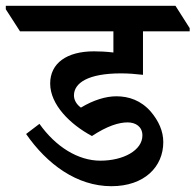

<svg xmlns="http://www.w3.org/2000/svg" viewBox="-72 -644 674 662"><path d="M312 -2C426 -2 491 -69 491 -154C491 -192 475 -227 448 -259C414 -298 372 -312 329 -312C293 -312 250 -299 207 -273C193 -283 183 -298 183 -315C183 -358 232 -391 345 -391C370 -391 396 -389 421 -386V-536H582V-547L533 -624H-52V-612L-3 -536H319V-463C293 -466 273 -467 252 -467C158 -467 101 -426 101 -356C101 -283 170 -215 245 -175C298 -210 338 -222 368 -222C396 -222 419 -207 419 -177C419 -126 354 -90 274 -90C197 -90 120 -138 64 -217L18 -182C90 -78 193 -2 312 -2Z"/></svg>

Font: Noto Serif Devanagari SemiBold
Style: Regular
Weight: 600
Designer: Universal Thirst, Indian Type Foundry and the Monotype Design Team
Foundry: Monotype Imaging Inc.
Version: Version 2.004